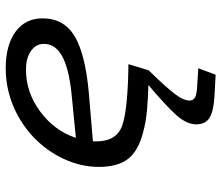

<svg xmlns="http://www.w3.org/2000/svg" viewBox="-70 -450 755 654"><g transform="rotate(-90 307.0 -122.5)"><path d="M416 -62Q262 -64 207.5 -83Q153 -102 153 -171Q153 -174 153 -177Q153 -180 153 -183L319 -197Q451 -209 511.5 -245.5Q572 -282 572 -355Q572 -413 526.5 -446.5Q481 -480 402 -480Q337 -480 277.5 -456Q218 -432 170 -388Q121 -342 93.5 -283Q66 -224 66 -163Q66 -98 93.5 -63Q121 -28 184 -12Q220 -2 262.5 1.5Q305 5 345 6Q275 65 243 100.5Q211 136 211 169Q211 200 233 214Q255 228 306 231L380 235L402 176L341 172Q314 171 303 165Q292 159 292 146Q292 125 316 94Q340 63 395 7ZM165 -241Q189 -314 254.5 -362.5Q320 -411 397 -411Q437 -411 461 -394Q485 -377 485 -350Q485 -311 443.5 -288Q402 -265 317 -256Z"/></g></svg>

Font: Intel One Mono
Style: Italic
Weight: 400
Italic angle: -16°
Monospace: yes
Designer: Fred Shallcrass
Foundry: Frere-Jones Type LLC
Version: Version 1.400;hotconv 1.1.0;makeotfexe 2.6.0;FJTRelease1.4